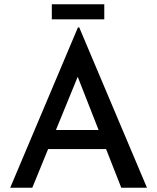

<svg xmlns="http://www.w3.org/2000/svg" viewBox="-20 -884 740 904"><path d="M28 0 347 -755H353L672 0H551L319 -591L394 -640L132 0ZM221 -272H481L517 -182H190ZM224 -864H471V-793H224Z"/></svg>

Font: Reem Kufi
Style: Regular
Weight: 400
Designer: Khaled Hosny
Version: Version 1.6